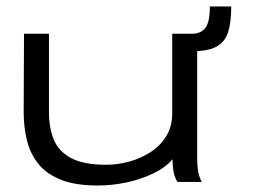

<svg xmlns="http://www.w3.org/2000/svg" viewBox="-20 -561 790 592"><path d="M282 11Q211 11 166 -7.5Q121 -26 96.5 -58Q72 -90 62.5 -130.5Q53 -171 53 -214L54 -457H131V-214Q131 -168 145.5 -131.5Q160 -95 198.5 -74Q237 -53 308 -53Q342 -53 377.5 -62.5Q413 -72 443.5 -91.5Q474 -111 492.5 -141Q511 -171 511 -212V-457H588V-71Q588 -53 590.5 -35.5Q593 -18 602 0H527Q517 -17 514.5 -35Q512 -53 512 -70Q491 -45 453 -26.5Q415 -8 370 1.5Q325 11 282 11ZM693 -541Q693 -493 683.5 -462.5Q674 -432 648 -417.5Q622 -403 572 -403V-457Q599 -457 613 -474.5Q627 -492 627 -541Z"/></svg>

Font: Inconsolata ExtraExpanded
Style: Regular
Weight: 400
Width: 8
Monospace: yes
Designer: Raph Levien, Cyreal, Brenton Simpson
Foundry: Raph Levien, Cyreal, Google
Version: Version 3.001; ttfautohint (v1.8.2.53-6de2)